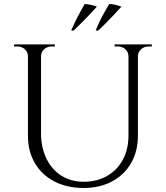

<svg xmlns="http://www.w3.org/2000/svg" viewBox="-20 -921 825 955"><path d="M184 -700V-260Q184 -188 210.5 -133Q237 -78 285 -47.5Q333 -17 396 -17Q463 -17 513 -46Q563 -75 591 -126.5Q619 -178 619 -247V-700H666V-247Q666 -169 632.5 -110.5Q599 -52 538 -19Q477 14 396 14Q313 14 250.5 -18.5Q188 -51 153.5 -109.5Q119 -168 119 -246V-700ZM122 -700V-640H119Q119 -662 103.5 -676Q88 -690 66 -690Q66 -690 58 -690Q50 -690 50 -690V-700ZM253 -700V-690Q253 -690 245 -690Q237 -690 237 -690Q215 -690 199.5 -676Q184 -662 184 -640H182V-700ZM622 -700V-640H619Q619 -662 603.5 -676Q588 -690 566 -690Q566 -690 558 -690Q550 -690 550 -690V-700ZM735 -700V-690Q735 -690 727 -690Q719 -690 719 -690Q697 -690 681.5 -676Q666 -662 666 -640H664V-700ZM334 -770Q344 -792 354.5 -814Q365 -836 377 -857.5Q389 -879 401 -901Q416 -900 431.5 -897Q447 -894 462 -888Q444 -868 425 -848Q406 -828 386 -808Q366 -788 345 -768ZM456 -770Q465 -792 475.5 -814Q486 -836 498 -857.5Q510 -879 523 -901Q538 -901 554 -897Q570 -893 584 -888Q566 -868 547 -848Q528 -828 508.5 -808Q489 -788 467 -768Z"/></svg>

Font: Cinzel
Style: Regular
Weight: 400
Designer: Natanael Gama
Version: Version 2.000